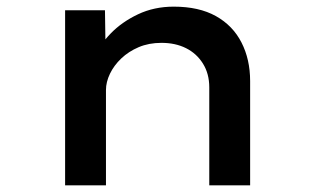

<svg xmlns="http://www.w3.org/2000/svg" viewBox="-20 -558 945 578"><path d="M176 0V-527H296L298 -390L262 -383Q280 -423 313.5 -457.5Q347 -492 395.5 -515Q444 -538 503 -538Q579 -538 630 -509.5Q681 -481 707 -430Q733 -379 733 -314V0H610V-295Q610 -336 591 -366.5Q572 -397 540 -413Q508 -429 466 -429Q428 -429 397.5 -416Q367 -403 345 -382Q323 -361 311 -336Q299 -311 299 -287V0H238Q210 0 194.5 0Q179 0 176 0Z"/></svg>

Font: Lexend Peta Medium
Style: Regular
Weight: 500
Designer: Bonnie Shaver-Troup, Thomas Jockin
Foundry: Lexend
Version: Version 1.007